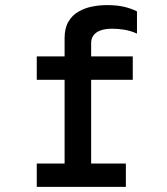

<svg xmlns="http://www.w3.org/2000/svg" viewBox="-20 -732 656 752"><path d="M233 0V-419.5H124V-511H233V-583Q233 -621.5 247.8 -646.8Q262.5 -672 287 -686.2Q311.5 -700.5 340.5 -706.2Q369.5 -712 398.5 -712Q436.5 -712 464.2 -705.8Q492 -699.5 516.5 -687.5V-600.5Q491.5 -611.5 467.8 -615.5Q444 -619.5 419 -619.5Q392.5 -619.5 374.2 -613Q356 -606.5 346.5 -594Q337 -581.5 337 -563.5V-511H500V-419.5H337V0ZM124 0V-91.5H473V0Z"/></svg>

Font: Overpass Mono SemiBold
Style: Regular
Weight: 600
Monospace: yes
Designer: Delve Withrington, Dave Bailey
Foundry: Delve Fonts LLC
Version: Version 4.000